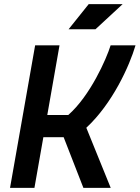

<svg xmlns="http://www.w3.org/2000/svg" viewBox="-20 -914 679 934"><path d="M28.8 0H147.5L190.9 -246.6H289.6L385.7 0H518.6L399.9 -292.5C526.9 -410.2 609.9 -593.3 639.2 -693.4H518.1C497.6 -627 418.5 -447.8 312 -354.5H210L269.5 -693.4H150.9ZM313.5 -771.5H444.3L576.7 -894H411.6Z"/></svg>

Font: Cascadia Mono PL SemiBold
Style: Italic
Weight: 600
Italic angle: -10°
Monospace: yes
Designer: Aaron Bell
Foundry: Saja Typeworks
Version: Version 2404.023